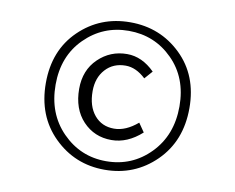

<svg xmlns="http://www.w3.org/2000/svg" viewBox="-80 -832 1159 948"><g transform="rotate(10 500.0 -358.5)"><path d="M500 11.7Q350.6 11.7 245.6 -91.8Q140.6 -195.3 140.6 -360.4Q140.6 -524.4 245.1 -626Q349.6 -727.5 500 -727.5Q650.4 -727.5 755.4 -626Q860.4 -524.4 860.4 -360.4Q860.4 -195.3 755.4 -91.8Q650.4 11.7 500 11.7ZM500 -31.2Q629.9 -31.2 720.2 -123.5Q810.5 -215.8 810.5 -360.4Q810.5 -503.9 720.2 -594.2Q629.9 -684.6 500 -684.6Q371.1 -684.6 280.3 -594.2Q189.5 -503.9 189.5 -360.4Q189.5 -215.8 280.3 -123.5Q371.1 -31.2 500 -31.2ZM507.8 -138.7Q421.9 -138.7 364.7 -199.2Q307.6 -259.8 307.6 -360.4Q307.6 -454.1 367.7 -512.2Q427.7 -570.3 511.7 -570.3Q586.9 -570.3 650.4 -506.8L615.2 -466.8Q566.4 -512.7 514.6 -512.7Q452.1 -512.7 413.6 -470.2Q375 -427.7 375 -360.4Q375 -285.2 412.1 -240.7Q449.2 -196.3 510.7 -196.3Q569.3 -196.3 628.9 -247.1L659.2 -203.1Q587.9 -138.7 507.8 -138.7Z"/></g></svg>

Font: Gen Shin Gothic Monospace Normal
Style: Regular
Weight: 350
Designer: [Source Han Sans]
Ryoko NISHIZUKA  (kana & ideographs); Paul D. Hunt (Latin, Greek & Cyrillic); Wenlong ZHANG  (bopomofo
Version: Version 1.002.20150607